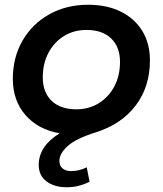

<svg xmlns="http://www.w3.org/2000/svg" viewBox="-20 -560 685 808"><path d="M260 228Q209 228 176 203.5Q143 179 143 134Q143 55 231 1Q140 -15 87 -76Q34 -137 34 -228Q34 -318 74.5 -388.5Q115 -459 187 -499.5Q259 -540 351 -540Q430 -540 488.5 -511Q547 -482 579 -429.5Q611 -377 611 -306Q611 -195 551 -116Q491 -37 383 -3Q300 23 265 54.5Q230 86 230 117Q230 138 243.5 149Q257 160 279 160Q314 160 345 144L357 205Q337 215 313 221.5Q289 228 260 228ZM301 -100Q354 -100 395.5 -125.5Q437 -151 461 -196Q485 -241 485 -300Q485 -362 448 -398Q411 -434 344 -434Q291 -434 249.5 -408.5Q208 -383 184 -338Q160 -293 160 -234Q160 -172 197 -136Q234 -100 301 -100Z"/></svg>

Font: Montserrat SemiBold
Style: Italic
Weight: 600
Italic angle: -11.3°
Designer: Julieta Ulanovsky
Foundry: Julieta Ulanovsky
Version: Version 9.000; ttfautohint (v1.8.4.7-5d5b)